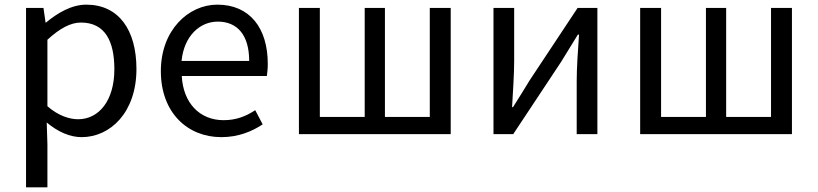

<svg xmlns="http://www.w3.org/2000/svg" viewBox="-20 -577 3519 826"><path d="M92 229H184V45L181 -50C230 -9 282 13 331 13C455 13 567 -94 567 -280C567 -448 491 -557 351 -557C288 -557 227 -521 178 -480H176L167 -543H92ZM316 -64C280 -64 232 -78 184 -120V-406C236 -454 283 -480 328 -480C432 -480 472 -400 472 -279C472 -145 406 -64 316 -64Z M932 13C1005 13 1063 -11 1110 -42L1078 -103C1037 -76 995 -60 942 -60C839 -60 768 -134 762 -250H1128C1130 -264 1132 -282 1132 -302C1132 -457 1054 -557 915 -557C791 -557 672 -448 672 -271C672 -92 787 13 932 13ZM761 -315C772 -423 840 -484 917 -484C1002 -484 1052 -425 1052 -315Z M1266 0H1919V-543H1829V-74H1636V-543H1549V-74H1356V-543H1266Z M2103 0H2188L2394 -311C2414 -344 2445 -394 2466 -428H2471C2466 -357 2461 -285 2461 -227V0H2550V-543H2465L2259 -232C2239 -199 2208 -149 2187 -116H2183C2187 -186 2192 -259 2192 -316V-543H2103Z M2734 0H3387V-543H3297V-74H3104V-543H3017V-74H2824V-543H2734Z"/></svg>

Font: Source Han Sans JP
Style: Regular
Weight: 400
Designer: Ryoko NISHIZUKA 西塚涼子 (kana, bopomofo & ideographs); Paul D. Hunt (Latin, Greek & Cyrillic); Sandoll Communications 산돌커뮤니
Foundry: Adobe
Version: Version 2.004;hotconv 1.0.118;makeotfexe 2.5.65603